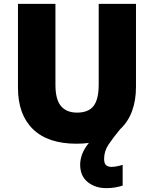

<svg xmlns="http://www.w3.org/2000/svg" viewBox="-20 -734 797 994"><path d="M519 88Q519 113 529.5 121.5Q540 130 557 130Q570 130 587.5 126.5Q605 123 615 119V227Q599 232 578 236Q557 240 530 240Q473 240 434 208.5Q395 177 395 118Q395 93 405 65Q415 37 440 6Q410 10 376 10Q228 10 150.5 -65.5Q73 -141 73 -280V-714H267V-295Q267 -219 295.5 -185Q324 -151 379 -151Q438 -151 464.5 -185.5Q491 -220 491 -296V-714H684V-284Q684 -214 663.5 -158.5Q643 -103 602 -65Q564 -19 541.5 15Q519 49 519 88Z"/></svg>

Font: Noto Sans Meetei Mayek Black
Style: Regular
Weight: 900
Designer: Monotype Design Team and Neelakash Kshetrimayum
Foundry: Monotype Imaging Inc.
Version: Version 2.002; ttfautohint (v1.8.4.7-5d5b)